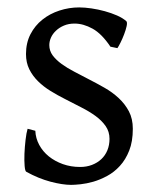

<svg xmlns="http://www.w3.org/2000/svg" viewBox="-20 -489 426 523"><path d="M341.8 -138.2Q341.8 -103.5 332 -78.9Q322.3 -54.2 306.6 -37.1Q291 -20 272 -9.8Q252.9 0.5 234.4 5.9Q215.8 11.2 199.5 12.9Q183.1 14.6 173.8 14.6Q150.4 14.6 117.4 5.9Q84.5 -2.9 51.8 -21Q48.3 -22.5 47.1 -36.9Q45.9 -51.3 46.6 -70.1Q47.4 -88.9 49.6 -107.9Q51.8 -127 55.2 -138.2L76.2 -132.8Q77.1 -112.3 86.9 -94.2Q96.7 -76.2 113 -63Q129.4 -49.8 151.1 -42Q172.9 -34.2 198.2 -34.2Q215.8 -34.2 230.5 -39.8Q245.1 -45.4 255.9 -55.4Q266.6 -65.4 272.5 -79.6Q278.3 -93.8 278.3 -110.8Q278.3 -130.4 267.8 -145.5Q257.3 -160.6 240.2 -173.1Q223.1 -185.5 201.4 -196.5Q179.7 -207.5 157.2 -219.2Q136.7 -229.5 117.7 -241.2Q98.6 -252.9 83.7 -267.6Q68.8 -282.2 59.8 -300.3Q50.8 -318.4 50.8 -341.8Q50.8 -372.1 63 -395.8Q75.2 -419.4 95.5 -435.5Q115.7 -451.7 141.8 -460.2Q168 -468.8 195.8 -468.8Q210.9 -468.8 229.2 -466.1Q247.6 -463.4 265.4 -458.5Q283.2 -453.6 298.8 -446.8Q314.5 -439.9 324.2 -431.2Q327.1 -428.2 325 -418Q322.8 -407.7 318.1 -395.5Q313.5 -383.3 308.1 -372.6Q302.7 -361.8 299.8 -357.9L280.8 -361.8Q257.3 -397 232.2 -410.9Q207 -424.8 183.1 -424.8Q167 -424.8 154.3 -419.4Q141.6 -414.1 132.6 -405.5Q123.5 -397 118.9 -386.7Q114.3 -376.5 114.3 -366.2Q114.3 -350.6 123.5 -338.1Q132.8 -325.7 147.9 -314.7Q163.1 -303.7 182.4 -293.7Q201.7 -283.7 222.2 -272.9Q243.2 -262.2 264.6 -250Q286.1 -237.8 303.2 -221.9Q320.3 -206.1 331.1 -185.8Q341.8 -165.5 341.8 -138.2Z"/></svg>

Font: Gentium Plus Am
Style: Regular
Weight: 400
Designer: J. Victor Gaultney, Annie Olsen, Iska Routamaa, Becca Hirsbrunner
Foundry: SIL International
Version: Version 5.000